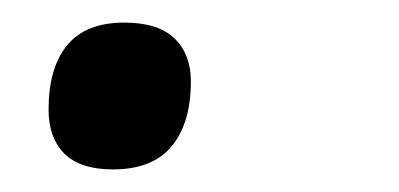

<svg xmlns="http://www.w3.org/2000/svg" viewBox="-20 -116 353 170"><path d="M80 34Q51 34 37 20Q23 6 23 -19Q23 -56 39.5 -76Q56 -96 90 -96Q120 -96 134.5 -82Q149 -68 149 -44Q149 -7 132 13.5Q115 34 80 34Z"/></svg>

Font: Playwrite HR
Style: Regular
Weight: 400
Designer: Veronika Burian, José Scaglione
Foundry: TypeTogether
Version: Version 1.002